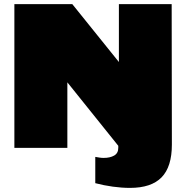

<svg xmlns="http://www.w3.org/2000/svg" viewBox="-20 -720 907 935"><path d="M613 195Q573 195 529.5 189Q486 183 444 172V44Q455 46 465 47.5Q475 49 485 49Q516 49 536 37.5Q556 26 556 0V-10L308 -319V0H50V-700H332L559 -418V-700H816L817 -16Q817 92 767 143.5Q717 195 613 195Z"/></svg>

Font: Pathway Extreme 28pt Black
Style: Regular
Weight: 900
Designer: Eduardo Rodriguez Tunni
Foundry: Eduardo Rodriguez Tunni
Version: Version 1.001;gftools[0.9.26]